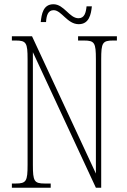

<svg xmlns="http://www.w3.org/2000/svg" viewBox="-20 -885 599 905"><path d="M351 -771C400 -771 409 -817 413 -855H388C385 -825 378 -799 350 -799C307 -799 282 -865 232 -865C183 -865 176 -818 172 -781H197C199 -812 206 -837 233 -837C270 -837 297 -771 351 -771ZM36 0H219V-20H191C141 -20 135 -31 135 -108V-639L432 0H457V-606C457 -683 463 -694 513 -694H531V-714H348V-694H376C426 -694 432 -683 432 -606V-67L131 -714H36V-694H54C104 -694 110 -683 110 -606V-108C110 -31 104 -20 54 -20H36Z"/></svg>

Font: Noto Serif ExtraCondensed Thin
Style: Regular
Weight: 100
Width: 2
Designer: Monotype Design Team
Foundry: Monotype Imaging Inc.
Version: Version 2.013